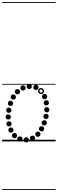

<svg xmlns="http://www.w3.org/2000/svg" viewBox="-25 -1349 550 1832"><path d="M225.5 10.5Q215 10.5 207.8 3.2Q200.5 -4 200.5 -14.5Q200.5 -25 207.8 -32.2Q215 -39.5 225.5 -39.5Q236 -39.5 243.2 -32.2Q250.5 -25 250.5 -14.5Q250.5 -4 243.2 3.2Q236 10.5 225.5 10.5ZM285 -5Q274.5 -5 267.2 -12.2Q260 -19.5 260 -30Q260 -40.5 267.2 -47.8Q274.5 -55 285 -55Q295.5 -55 302.8 -47.8Q310 -40.5 310 -30Q310 -19.5 302.8 -12.2Q295.5 -5 285 -5ZM336.5 -43.5Q326 -43.5 318.8 -50.8Q311.5 -58 311.5 -68.5Q311.5 -79 318.8 -86.2Q326 -93.5 336.5 -93.5Q347 -93.5 354.2 -86.2Q361.5 -79 361.5 -68.5Q361.5 -58 354.2 -50.8Q347 -43.5 336.5 -43.5ZM371.5 -95Q361 -95 353.8 -102.2Q346.5 -109.5 346.5 -120Q346.5 -130.5 353.8 -137.8Q361 -145 371.5 -145Q382 -145 389.2 -137.8Q396.5 -130.5 396.5 -120Q396.5 -109.5 389.2 -102.2Q382 -95 371.5 -95ZM397.5 -152Q387 -152 379.8 -159.2Q372.5 -166.5 372.5 -177Q372.5 -187.5 379.8 -194.8Q387 -202 397.5 -202Q408 -202 415.2 -194.8Q422.5 -187.5 422.5 -177Q422.5 -166.5 415.2 -159.2Q408 -152 397.5 -152ZM414 -213Q403.5 -213 396.2 -220.2Q389 -227.5 389 -238Q389 -248.5 396.2 -255.8Q403.5 -263 414 -263Q424.5 -263 431.8 -255.8Q439 -248.5 439 -238Q439 -227.5 431.8 -220.2Q424.5 -213 414 -213ZM421.5 -276.5Q411 -276.5 403.8 -283.8Q396.5 -291 396.5 -301.5Q396.5 -312 403.8 -319.2Q411 -326.5 421.5 -326.5Q432 -326.5 439.2 -319.2Q446.5 -312 446.5 -301.5Q446.5 -291 439.2 -283.8Q432 -276.5 421.5 -276.5ZM417 -343Q406.5 -343 399.2 -350.2Q392 -357.5 392 -368Q392 -378.5 399.2 -385.8Q406.5 -393 417 -393Q427.5 -393 434.8 -385.8Q442 -378.5 442 -368Q442 -357.5 434.8 -350.2Q427.5 -343 417 -343ZM400.5 -402.5Q390 -402.5 382.8 -409.8Q375.5 -417 375.5 -427.5Q375.5 -438 382.8 -445.2Q390 -452.5 400.5 -452.5Q411 -452.5 418.2 -445.2Q425.5 -438 425.5 -427.5Q425.5 -417 418.2 -409.8Q411 -402.5 400.5 -402.5ZM317.5 -490.5Q307 -490.5 299.8 -497.8Q292.5 -505 292.5 -515.5Q292.5 -526 299.8 -533.2Q307 -540.5 317.5 -540.5Q328 -540.5 335.2 -533.2Q342.5 -526 342.5 -515.5Q342.5 -505 335.2 -497.8Q328 -490.5 317.5 -490.5ZM254 -499.5Q243.5 -499.5 236.2 -506.8Q229 -514 229 -524.5Q229 -535 236.2 -542.2Q243.5 -549.5 254 -549.5Q264.5 -549.5 271.8 -542.2Q279 -535 279 -524.5Q279 -514 271.8 -506.8Q264.5 -499.5 254 -499.5ZM194 -485Q183.5 -485 176.2 -492.2Q169 -499.5 169 -510Q169 -520.5 176.2 -527.8Q183.5 -535 194 -535Q204.5 -535 211.8 -527.8Q219 -520.5 219 -510Q219 -499.5 211.8 -492.2Q204.5 -485 194 -485ZM141.5 -449Q131 -449 123.8 -456.2Q116.5 -463.5 116.5 -474Q116.5 -484.5 123.8 -491.8Q131 -499 141.5 -499Q152 -499 159.2 -491.8Q166.5 -484.5 166.5 -474Q166.5 -463.5 159.2 -456.2Q152 -449 141.5 -449ZM102 -398.5Q91.5 -398.5 84.2 -405.8Q77 -413 77 -423.5Q77 -434 84.2 -441.2Q91.5 -448.5 102 -448.5Q112.5 -448.5 119.8 -441.2Q127 -434 127 -423.5Q127 -413 119.8 -405.8Q112.5 -398.5 102 -398.5ZM75 -338Q64.5 -338 57.2 -345.2Q50 -352.5 50 -363Q50 -373.5 57.2 -380.8Q64.5 -388 75 -388Q85.5 -388 92.8 -380.8Q100 -373.5 100 -363Q100 -352.5 92.8 -345.2Q85.5 -338 75 -338ZM59 -272Q48.5 -272 41.2 -279.2Q34 -286.5 34 -297Q34 -307.5 41.2 -314.8Q48.5 -322 59 -322Q69.5 -322 76.8 -314.8Q84 -307.5 84 -297Q84 -286.5 76.8 -279.2Q69.5 -272 59 -272ZM54 -208Q43.5 -208 36.2 -215.2Q29 -222.5 29 -233Q29 -243.5 36.2 -250.8Q43.5 -258 54 -258Q64.5 -258 71.8 -250.8Q79 -243.5 79 -233Q79 -222.5 71.8 -215.2Q64.5 -208 54 -208ZM60.5 -142.5Q50 -142.5 42.8 -149.8Q35.5 -157 35.5 -167.5Q35.5 -178 42.8 -185.2Q50 -192.5 60.5 -192.5Q71 -192.5 78.2 -185.2Q85.5 -178 85.5 -167.5Q85.5 -157 78.2 -149.8Q71 -142.5 60.5 -142.5ZM79 -83Q68.5 -83 61.2 -90.2Q54 -97.5 54 -108Q54 -118.5 61.2 -125.8Q68.5 -133 79 -133Q89.5 -133 96.8 -125.8Q104 -118.5 104 -108Q104 -97.5 96.8 -90.2Q89.5 -83 79 -83ZM113.5 -30.5Q103 -30.5 95.8 -37.8Q88.5 -45 88.5 -55.5Q88.5 -66 95.8 -73.2Q103 -80.5 113.5 -80.5Q124 -80.5 131.2 -73.2Q138.5 -66 138.5 -55.5Q138.5 -45 131.2 -37.8Q124 -30.5 113.5 -30.5ZM164.5 2.5Q154 2.5 146.8 -4.8Q139.5 -12 139.5 -22.5Q139.5 -33 146.8 -40.2Q154 -47.5 164.5 -47.5Q175 -47.5 182.2 -40.2Q189.5 -33 189.5 -22.5Q189.5 -12 182.2 -4.8Q175 2.5 164.5 2.5ZM366.5 -451.5Q354.5 -451.5 346 -460Q337.5 -468.5 337.5 -480.5Q337.5 -492.5 346 -501Q354.5 -509.5 366.5 -509.5Q378.5 -509.5 387 -501Q395.5 -492.5 395.5 -480.5Q395.5 -468.5 387 -460Q378.5 -451.5 366.5 -451.5ZM366.5 -465Q373 -465 377.5 -469.8Q382 -474.5 382 -481Q382 -487 377.5 -491.5Q373 -496 366.5 -496Q360 -496 355.5 -491.5Q351 -487 351 -481Q351 -474.5 355.5 -469.8Q360 -465 366.5 -465ZM-5 455H505.5V463H-5ZM-5 -16H505.5V0H-5ZM-5 -549H505.5V-541H-5ZM-5 -1329H505.5V-1321H-5Z"/></svg>

Font: Edu SA Dotted Guide
Style: Regular
Weight: 400
Designer: Tina and Corey Anderson, Eben Sorkin, Mirko Velimirovic
Foundry: Google for Education
Version: Version 2.000